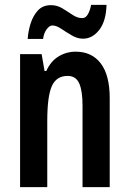

<svg xmlns="http://www.w3.org/2000/svg" viewBox="-20 -764 528 784"><path d="M289 -553Q355 -553 391.5 -505Q428 -457 428 -363V0H317V-333Q317 -393 303.5 -423.5Q290 -454 256 -454Q210 -454 191.5 -412Q173 -370 173 -270V0H62V-543H150L162 -474H169Q187 -514 219 -533.5Q251 -553 289 -553ZM93 -605Q95 -636 105 -668Q115 -700 135 -721.5Q155 -743 188 -743Q213 -743 234.5 -730Q256 -717 276 -703.5Q296 -690 316 -690Q330 -690 339 -706Q348 -722 352 -744H415Q413 -677 385 -641.5Q357 -606 319 -606Q296 -606 273 -619.5Q250 -633 230 -646.5Q210 -660 194 -660Q182 -660 170.5 -644.5Q159 -629 156 -605Z"/></svg>

Font: Noto Sans Telugu ExtraCondensed SemiBold
Style: Regular
Weight: 600
Width: 2
Designer: Jelle Bosma - Monotype Design Team
Foundry: Monotype Imaging Inc.
Version: Version 2.005; ttfautohint (v1.8.4.7-5d5b)